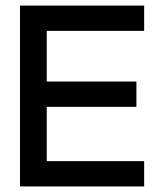

<svg xmlns="http://www.w3.org/2000/svg" viewBox="-20 -670 580 690"><path d="M498 -649.9V-559.1H147.9V-377H470.2V-286.1H147.9V-90.8H498V0H51.8V-649.9Z"/></svg>

Font: Overused Grotesk Medium
Style: Regular
Weight: 500
Version: Version 0.002